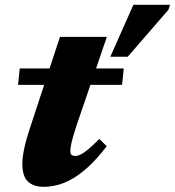

<svg xmlns="http://www.w3.org/2000/svg" viewBox="-20 -742 709 778"><path d="M53 -398 60 -464.5H481.5L474.5 -398ZM293 -242Q280.5 -204 274.5 -182.2Q268.5 -160.5 266.8 -149Q265 -137.5 265 -130.5Q265 -118.5 270.2 -114.2Q275.5 -110 285.5 -110Q294.5 -110 307 -116Q319.5 -122 337.5 -137Q355.5 -152 382.5 -179L412.5 -149.5Q373 -98 337.5 -65.8Q302 -33.5 270.5 -16Q239 1.5 210.8 8.2Q182.5 15 157.5 15Q116.5 15 93.5 -6Q70.5 -27 70.5 -79.5Q70.5 -103 78 -139.2Q85.5 -175.5 101.5 -223.5L223 -592.5H413ZM427 -512 520.5 -722.5H669L662.5 -702.5L497.5 -512Z"/></svg>

Font: Newsreader ExtraBold
Style: Italic
Weight: 800
Italic angle: -17°
Designer: Hugues Gentile
Foundry: Production Type
Version: Version 1.003